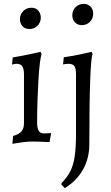

<svg xmlns="http://www.w3.org/2000/svg" viewBox="-20 -732 572 993"><path d="M44 12 48 -29Q78 -37 91 -52.5Q104 -68 104 -94V-348Q104 -376 95 -389Q86 -402 67 -402Q59 -402 50.5 -400Q42 -398 42 -398L46 -435Q71 -439 96.5 -444Q122 -449 143 -453.5Q164 -458 177 -461Q190 -464 190 -464L195 -452Q191 -442 186.5 -407.5Q182 -373 179 -323.5Q176 -274 174 -215.5Q172 -157 172 -98Q172 -69 180 -55.5Q188 -42 207 -42Q216 -42 229 -43Q242 -44 242 -44L244 -40L236 3Q236 3 227.5 2.5Q219 2 205.5 1.5Q192 1 176.5 0.5Q161 0 147 0Q126 0 102 3Q78 6 61 9Q44 12 44 12ZM132 -582Q107 -582 95 -598Q83 -614 83 -633Q83 -657 100 -674.5Q117 -692 142 -692Q166 -692 178.5 -676.5Q191 -661 191 -641Q191 -617 174.5 -599.5Q158 -582 132 -582ZM315 241 297 222 299 214Q328 185 344 153Q360 121 366.5 75.5Q373 30 373 -38V-348Q373 -379 364.5 -390.5Q356 -402 333 -402Q325 -402 315.5 -400.5Q306 -399 306 -399L310 -436Q333 -439 358 -443.5Q383 -448 405 -453Q427 -458 440.5 -461Q454 -464 454 -464L459 -452Q451 -438 446.5 -318Q442 -198 442 14Q442 86 409.5 144.5Q377 203 315 241ZM403 -602Q381 -602 367.5 -616.5Q354 -631 354 -653Q354 -678 371 -695Q388 -712 413 -712Q434 -712 448 -698Q462 -684 462 -661Q462 -636 445 -619Q428 -602 403 -602Z"/></svg>

Font: Alegreya
Style: Regular
Weight: 400
Designer: Juan Pablo del Peral
Foundry: Huerta Tipografica
Version: Version 2.009